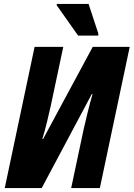

<svg xmlns="http://www.w3.org/2000/svg" viewBox="-20 -951 676 971"><path d="M4 0 155 -714H300L237 -417Q229 -381 218 -335.5Q207 -290 194 -248H198L449 -714H636L485 0H340L403 -297Q411 -333 423 -381.5Q435 -430 448 -475H444L191 0ZM375 -771 267 -924V-931H428L477 -782V-771Z"/></svg>

Font: Noto Sans Condensed ExtraBold
Style: Italic
Weight: 800
Width: 3
Italic angle: -12°
Designer: Monotype Design Team
Foundry: Monotype Imaging Inc.
Version: Version 2.013; ttfautohint (v1.8.4.7-5d5b)